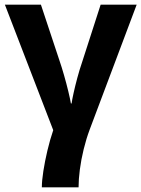

<svg xmlns="http://www.w3.org/2000/svg" viewBox="-20 -566 608 826"><path d="M568 -546 366 -9Q351 31 340 76Q329 121 323.5 163.5Q318 206 318 240H160Q160 212 166.5 170Q173 128 184 81.5Q195 35 209 -6L1 -546H156L236 -305Q245 -279 255.5 -242.5Q266 -206 274 -172.5Q282 -139 285 -121H288Q290 -136 296.5 -165.5Q303 -195 312.5 -230.5Q322 -266 333 -298L413 -546Z"/></svg>

Font: Noto IKEA Latin
Style: Bold
Weight: 700
Designer: Monotype Design Team
Foundry: Monotype Imaging Inc.
Version: Version 1.0